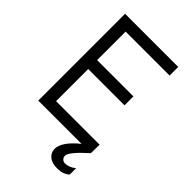

<svg xmlns="http://www.w3.org/2000/svg" viewBox="-238 -712 976 976"><g transform="rotate(45 250.0 -224.0)"><path d="M59 -624H441V-562H125V-357H386V-293H125V-62H438L437 0Q353 75 353 102Q353 114 361 122Q369 130 380 130Q410 130 438 107V153Q412 176 372 176Q332 176 311.5 158.5Q291 141 291 115Q291 64 370 0H59Z"/></g></svg>

Font: InconsolataGo
Style: Regular
Weight: 400
Designer: Raph Levien, Kirill Tkachev
Foundry: Cyreal
Version: Version 1.013